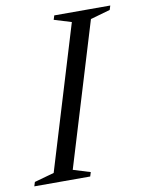

<svg xmlns="http://www.w3.org/2000/svg" viewBox="-100 -734 594 790"><g transform="rotate(-10 197.5 -339.0)"><path d="M248.5 -639 176.5 -661 182 -678.5H416L410.5 -661L328 -637.5L146.5 -39.5L218 -17.5L212.5 0H-21L-15.5 -17.5L67 -40.5Z"/></g></svg>

Font: Newsreader 28pt
Style: Italic
Weight: 400
Italic angle: -17°
Version: Version 1.003